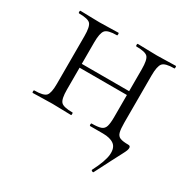

<svg xmlns="http://www.w3.org/2000/svg" viewBox="-129 -505 768 780"><g transform="rotate(30 255.5 -115.0)"><path d="M407 154Q406 158 400.5 155.5Q395 153 396 150Q426 92 428.5 59.5Q431 27 413 13.5Q395 0 361 0H301Q298 0 298 -6Q298 -12 301 -12Q330 -12 344 -17Q358 -22 362.5 -37Q367 -52 367 -81V-305Q367 -349 355.5 -361.5Q344 -374 302 -374Q299 -374 299 -380Q299 -386 302 -386Q320 -386 343.5 -385Q367 -384 392 -384Q415 -384 438.5 -385Q462 -386 480 -386Q482 -386 482 -380Q482 -374 480 -374Q437 -374 425.5 -360Q414 -346 414 -303V-81Q414 -52 418 -37Q422 -22 434.5 -17Q447 -12 473 -12Q483 -12 483 -2Q483 3 480.5 10Q478 17 470 32Q462 47 447 76Q432 105 407 154ZM32 0Q29 0 29 -6Q29 -12 32 -12Q75 -12 86.5 -25Q98 -38 98 -81V-305Q98 -349 86.5 -361.5Q75 -374 33 -374Q30 -374 30 -380Q30 -386 33 -386Q51 -386 74.5 -385Q98 -384 123 -384Q146 -384 169.5 -385Q193 -386 211 -386Q213 -386 213 -380Q213 -374 211 -374Q168 -374 156.5 -360Q145 -346 145 -303V-81Q145 -38 156.5 -25Q168 -12 211 -12Q213 -12 213 -6Q213 0 211 0Q192 0 169 -1Q146 -2 123 -2Q98 -2 74.5 -1Q51 0 32 0ZM120 -184V-202H389V-184Z"/></g></svg>

Font: Cormorant Garamond Light
Style: Regular
Weight: 300
Designer: Christian Thalmann (Catharsis Fonts)
Foundry: Catharsis Fonts
Version: Version 4.001